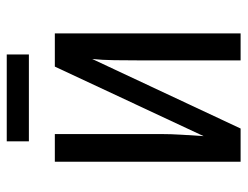

<svg xmlns="http://www.w3.org/2000/svg" viewBox="-100 -616 716 555"><g transform="rotate(-90 257.5 -338.0)"><path d="M148 -537V-229Q148 -202 146 -169.5Q144 -137 142 -107L343 -537H439V0H361V-300Q361 -329 361.5 -365Q362 -401 365 -429L164 0H68V-537ZM378 -676V-612H127V-676Z"/></g></svg>

Font: Avrile Sans Condensed
Style: Regular
Weight: 400
Width: 3
Designer: Monotype Design Team
Foundry: Monotype Imaging Inc.
Version: Version 2.001;September 10, 2019;FontCreator 11.5.0.2425 64-